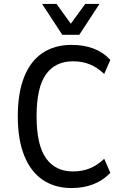

<svg xmlns="http://www.w3.org/2000/svg" viewBox="-20 -941 639 971"><path d="M342 10Q257 10 196 -31.5Q135 -73 102.5 -154Q70 -235 70 -352Q70 -471 102 -551.5Q134 -632 195 -673Q256 -714 342 -714Q404 -714 453 -695.5Q502 -677 538 -638L507 -567Q471 -601 433 -616Q395 -631 349 -631Q260 -631 212.5 -565Q165 -499 165 -353Q165 -208 212.5 -141Q260 -74 349 -74Q395 -74 433 -89Q471 -104 507 -138L538 -67Q502 -29 452.5 -9.5Q403 10 342 10ZM295 -765 193 -921H266L338 -821L411 -921H483L381 -765Z"/></svg>

Font: Nunito Sans 7pt Condensed Medium
Style: Regular
Weight: 500
Width: 3
Designer: Vernon Adams
Foundry: Vernon Adams
Version: Version 3.101;gftools[0.9.27]